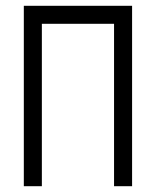

<svg xmlns="http://www.w3.org/2000/svg" viewBox="-20 -645 540 665"><path d="M62.5 -625Q62.5 -625 62.5 0H125V-562.5H375V0H437.5Q437.5 0 437.5 -625Z"/></svg>

Font: CalcUnifontExMono
Style: Regular
Weight: 500
Version: Version 15.0.06